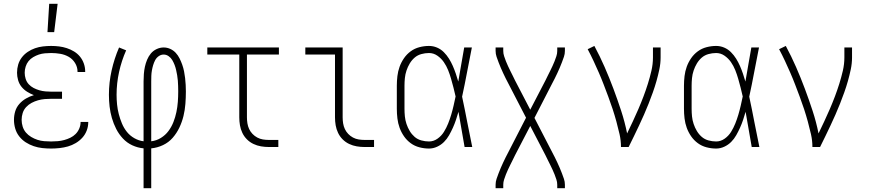

<svg xmlns="http://www.w3.org/2000/svg" viewBox="-20 -768 4540 1003"><path d="M247 8Q224 8 201 5.5Q178 3 156 -4.5Q134 -12 114.5 -24.5Q95 -37 80.5 -55.5Q66 -74 59.5 -96.5Q53 -119 53 -142Q53 -165 59.5 -186.5Q66 -208 81 -225Q96 -242 116 -253.5Q136 -265 157 -271Q139 -278 122 -288.5Q105 -299 92.5 -314.5Q80 -330 74.5 -349.5Q69 -369 69 -388Q69 -410 75 -430.5Q81 -451 94 -468Q107 -485 125 -497Q143 -509 163 -516Q183 -523 204.5 -525.5Q226 -528 247 -528Q268 -528 288.5 -525.5Q309 -523 329 -516.5Q349 -510 367 -499Q385 -488 398 -472Q411 -456 418 -436Q425 -416 425 -395V-392H385V-394Q385 -418 372 -439Q359 -460 338.5 -471.5Q318 -483 294.5 -487Q271 -491 247 -491Q231 -491 214.5 -489.5Q198 -488 183 -483Q168 -478 153.5 -469.5Q139 -461 129 -448.5Q119 -436 114 -420Q109 -404 109 -388Q109 -372 114 -356Q119 -340 130 -328Q141 -316 155.5 -308.5Q170 -301 185.5 -296.5Q201 -292 217.5 -290.5Q234 -289 250 -289H304V-252H250Q232 -252 214 -250.5Q196 -249 178.5 -244Q161 -239 145 -230.5Q129 -222 116.5 -208.5Q104 -195 98.5 -177.5Q93 -160 93 -142Q93 -124 98.5 -106.5Q104 -89 115.5 -75.5Q127 -62 143 -52.5Q159 -43 176 -37.5Q193 -32 211 -30.5Q229 -29 247 -29Q264 -29 281.5 -30.5Q299 -32 315.5 -36.5Q332 -41 347.5 -48.5Q363 -56 375 -68Q387 -80 394 -96.5Q401 -113 401 -130V-131H441V-129Q441 -107 433 -86Q425 -65 410 -48.5Q395 -32 375.5 -20.5Q356 -9 335 -3Q314 3 291.5 5.5Q269 8 247 8ZM228 -600 237 -748H281L263 -600Z M730 215V7Q699 4 671 -9Q643 -22 622 -44.5Q601 -67 587 -94.5Q573 -122 564.5 -151.5Q556 -181 552.5 -211.5Q549 -242 549 -273Q549 -337 563 -399.5Q577 -462 602 -520L639 -505Q615 -451 602 -392Q589 -333 589 -273Q589 -248 591.5 -222.5Q594 -197 600.5 -172Q607 -147 617 -123Q627 -99 643 -79Q659 -59 682 -46Q705 -33 730 -30V-343Q730 -362 731.5 -381.5Q733 -401 737 -419.5Q741 -438 748.5 -456Q756 -474 768 -488.5Q780 -503 798 -511.5Q816 -520 835 -520Q853 -520 869.5 -512.5Q886 -505 898 -492Q910 -479 918 -463Q926 -447 932 -430Q938 -413 941.5 -395.5Q945 -378 947 -360.5Q949 -343 950 -325Q951 -307 951 -290Q951 -258 948.5 -225.5Q946 -193 938.5 -162Q931 -131 917 -101.5Q903 -72 882 -48Q861 -24 831.5 -10Q802 4 770 7V215ZM770 -30Q797 -33 820.5 -47.5Q844 -62 860 -83.5Q876 -105 886 -130.5Q896 -156 901.5 -182.5Q907 -209 909 -236Q911 -263 911 -291Q911 -305 910.5 -319Q910 -333 909 -347Q908 -361 905.5 -375Q903 -389 900 -402.5Q897 -416 892 -429Q887 -442 880 -454Q873 -466 861 -474.5Q849 -483 835 -483Q821 -483 809 -474.5Q797 -466 790.5 -453.5Q784 -441 780 -427.5Q776 -414 773.5 -400Q771 -386 770.5 -371.5Q770 -357 770 -343Z M1385 0Q1364 0 1343.5 -3.5Q1323 -7 1304 -16Q1285 -25 1270 -40Q1255 -55 1246 -74Q1237 -93 1233.5 -113.5Q1230 -134 1230 -155V-483H1063V-520H1437V-483H1270V-155Q1270 -139 1272.5 -123.5Q1275 -108 1281.5 -94Q1288 -80 1299 -68.5Q1310 -57 1324 -49.5Q1338 -42 1353.5 -39.5Q1369 -37 1385 -37H1434V0Z M1885 0Q1864 0 1843.5 -3.5Q1823 -7 1804 -16Q1785 -25 1770 -40Q1755 -55 1746 -74Q1737 -93 1733.5 -113.5Q1730 -134 1730 -155V-483H1575V-520H1770V-155Q1770 -139 1772.5 -123.5Q1775 -108 1781.5 -94Q1788 -80 1799 -68.5Q1810 -57 1824 -49.5Q1838 -42 1853.5 -39.5Q1869 -37 1885 -37H1934V0Z M2221 8Q2196 8 2171 1.5Q2146 -5 2125.5 -20Q2105 -35 2090.5 -56Q2076 -77 2067.5 -100.5Q2059 -124 2056 -149.5Q2053 -175 2053 -200V-320Q2053 -345 2056 -370.5Q2059 -396 2067.5 -419.5Q2076 -443 2090.5 -464Q2105 -485 2125.5 -500Q2146 -515 2171 -521.5Q2196 -528 2221 -528Q2243 -528 2263 -519.5Q2283 -511 2298.5 -495.5Q2314 -480 2325.5 -461.5Q2337 -443 2345.5 -423.5Q2354 -404 2361 -383.5Q2368 -363 2374 -342Q2382 -387 2389.5 -431.5Q2397 -476 2405 -520H2445Q2432 -456 2420 -391.5Q2408 -327 2394 -263Q2408 -198 2420.5 -132Q2433 -66 2447 0H2407Q2399 -46 2391 -92Q2383 -138 2375 -184Q2369 -163 2362 -142Q2355 -121 2346 -101Q2337 -81 2326 -61.5Q2315 -42 2299.5 -26.5Q2284 -11 2263.5 -1.5Q2243 8 2221 8ZM2221 -29Q2245 -29 2265.5 -43.5Q2286 -58 2299 -79Q2312 -100 2321 -122.5Q2330 -145 2337 -168.5Q2344 -192 2349.5 -216Q2355 -240 2360 -264Q2355 -287 2349 -310Q2343 -333 2336.5 -356Q2330 -379 2321 -401.5Q2312 -424 2298.5 -443.5Q2285 -463 2265 -477Q2245 -491 2221 -491Q2201 -491 2181 -485.5Q2161 -480 2146 -467Q2131 -454 2120.5 -436.5Q2110 -419 2103.5 -399.5Q2097 -380 2095 -360Q2093 -340 2093 -320V-200Q2093 -180 2095 -160Q2097 -140 2103.5 -120.5Q2110 -101 2120.5 -83.5Q2131 -66 2146 -53Q2161 -40 2181 -34.5Q2201 -29 2221 -29Z M2569 215V197Q2569 181 2574 166.5Q2579 152 2584.5 137.5Q2590 123 2596 109Q2602 95 2608.5 81Q2615 67 2622 53Q2629 39 2636 26L2728 -153L2636 -331Q2629 -344 2622 -358Q2615 -372 2608.5 -386Q2602 -400 2596 -414Q2590 -428 2584.5 -442.5Q2579 -457 2574 -471.5Q2569 -486 2569 -502V-520H2609V-502Q2609 -488 2613.5 -474.5Q2618 -461 2623 -448Q2628 -435 2634 -422.5Q2640 -410 2646 -397.5Q2652 -385 2658.5 -372.5Q2665 -360 2671 -347L2750 -195L2829 -347Q2835 -360 2841.5 -372.5Q2848 -385 2854 -397.5Q2860 -410 2866 -422.5Q2872 -435 2877 -448Q2882 -461 2886.5 -474.5Q2891 -488 2891 -502V-520H2931V-502Q2931 -486 2926 -471.5Q2921 -457 2915.5 -442.5Q2910 -428 2904 -414Q2898 -400 2891.5 -386Q2885 -372 2878 -358Q2871 -344 2864 -331L2772 -152L2864 26Q2871 39 2878 53Q2885 67 2891.5 81Q2898 95 2904 109Q2910 123 2915.5 137.5Q2921 152 2926 166.5Q2931 181 2931 197V215H2891V197Q2891 183 2886.5 169.5Q2882 156 2877 143Q2872 130 2866 117.5Q2860 105 2854 92.5Q2848 80 2841.5 67.5Q2835 55 2829 42L2750 -110L2671 42Q2665 55 2658.5 67.5Q2652 80 2646 92.5Q2640 105 2634 117.5Q2628 130 2623 143Q2618 156 2613.5 169.5Q2609 183 2609 197V215Z M3224 0Q3224 -34 3216.5 -67Q3209 -100 3200 -133Q3191 -166 3180.5 -198Q3170 -230 3158 -262Q3146 -294 3134 -325.5Q3122 -357 3108.5 -388Q3095 -419 3080.5 -450Q3066 -481 3050 -511L3085 -528Q3114 -474 3138.5 -418Q3163 -362 3184.5 -304.5Q3206 -247 3225 -189Q3244 -131 3256 -71Q3271 -102 3286 -134Q3301 -166 3315 -198.5Q3329 -231 3341.5 -264Q3354 -297 3364.5 -330.5Q3375 -364 3383 -398.5Q3391 -433 3391 -468V-520H3431V-468Q3431 -437 3424.5 -406Q3418 -375 3409.5 -345Q3401 -315 3390.5 -285.5Q3380 -256 3368.5 -227Q3357 -198 3344.5 -169.5Q3332 -141 3318.5 -112.5Q3305 -84 3291.5 -56Q3278 -28 3264 0Z M3721 8Q3696 8 3671 1.5Q3646 -5 3625.5 -20Q3605 -35 3590.5 -56Q3576 -77 3567.5 -100.5Q3559 -124 3556 -149.5Q3553 -175 3553 -200V-320Q3553 -345 3556 -370.5Q3559 -396 3567.5 -419.5Q3576 -443 3590.5 -464Q3605 -485 3625.5 -500Q3646 -515 3671 -521.5Q3696 -528 3721 -528Q3743 -528 3763 -519.5Q3783 -511 3798.5 -495.5Q3814 -480 3825.5 -461.5Q3837 -443 3845.5 -423.5Q3854 -404 3861 -383.5Q3868 -363 3874 -342Q3882 -387 3889.5 -431.5Q3897 -476 3905 -520H3945Q3932 -456 3920 -391.5Q3908 -327 3894 -263Q3908 -198 3920.5 -132Q3933 -66 3947 0H3907Q3899 -46 3891 -92Q3883 -138 3875 -184Q3869 -163 3862 -142Q3855 -121 3846 -101Q3837 -81 3826 -61.5Q3815 -42 3799.5 -26.5Q3784 -11 3763.5 -1.5Q3743 8 3721 8ZM3721 -29Q3745 -29 3765.5 -43.5Q3786 -58 3799 -79Q3812 -100 3821 -122.5Q3830 -145 3837 -168.5Q3844 -192 3849.5 -216Q3855 -240 3860 -264Q3855 -287 3849 -310Q3843 -333 3836.5 -356Q3830 -379 3821 -401.5Q3812 -424 3798.5 -443.5Q3785 -463 3765 -477Q3745 -491 3721 -491Q3701 -491 3681 -485.5Q3661 -480 3646 -467Q3631 -454 3620.5 -436.5Q3610 -419 3603.5 -399.5Q3597 -380 3595 -360Q3593 -340 3593 -320V-200Q3593 -180 3595 -160Q3597 -140 3603.5 -120.5Q3610 -101 3620.5 -83.5Q3631 -66 3646 -53Q3661 -40 3681 -34.5Q3701 -29 3721 -29Z M4224 0Q4224 -34 4216.5 -67Q4209 -100 4200 -133Q4191 -166 4180.5 -198Q4170 -230 4158 -262Q4146 -294 4134 -325.5Q4122 -357 4108.5 -388Q4095 -419 4080.5 -450Q4066 -481 4050 -511L4085 -528Q4114 -474 4138.5 -418Q4163 -362 4184.5 -304.5Q4206 -247 4225 -189Q4244 -131 4256 -71Q4271 -102 4286 -134Q4301 -166 4315 -198.5Q4329 -231 4341.5 -264Q4354 -297 4364.5 -330.5Q4375 -364 4383 -398.5Q4391 -433 4391 -468V-520H4431V-468Q4431 -437 4424.5 -406Q4418 -375 4409.5 -345Q4401 -315 4390.5 -285.5Q4380 -256 4368.5 -227Q4357 -198 4344.5 -169.5Q4332 -141 4318.5 -112.5Q4305 -84 4291.5 -56Q4278 -28 4264 0Z"/></svg>

Font: Iosevka Curly Extralight
Style: Regular
Weight: 200
Monospace: yes
Designer: Belleve Invis
Foundry: Belleve Invis
Version: Version 22.1.2; ttfautohint (v1.8.4)